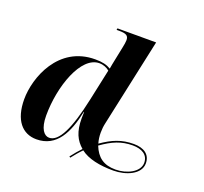

<svg xmlns="http://www.w3.org/2000/svg" viewBox="-135 -918 1189 1120"><g transform="rotate(20 459.0 -358.5)"><path d="M670 28C748 28 835 -8 835 -76C835 -131 794 -159 731 -159C656 -159 601 -136 535 -90C529 -110 526 -132 526 -155C526 -175 528 -196 533 -217L650 -760H410L408 -750H425C469 -750 483 -740 483 -713C483 -701 480 -684 476 -665L459 -582C454 -559 451 -542 448 -524C423 -539 395 -546 351 -546C122 -546 40 -319 40 -186C40 -56 99 10 186 10C312 10 364 -100 392 -235H394C393 -216 393 -208 393 -195C393 -113 416 -66 459 -29C440 -9 420 14 402 38L409 43C428 19 445 -2 466 -23C512 13 585 28 670 28ZM253 -24C222 -24 193 -58 193 -140C193 -322 267 -533 381 -533C406 -533 429 -523 444 -510L402 -314C361 -122 313 -24 253 -24ZM680 18C606 18 564 -14 538 -79C604 -126 657 -149 728 -149C784 -149 825 -126 825 -76C825 -19 750 18 680 18Z"/></g></svg>

Font: Noto Serif Display
Style: Bold Italic
Weight: 700
Italic angle: -12°
Designer: Monotype Design Team
Foundry: Monotype Imaging Inc.
Version: Version 2.009